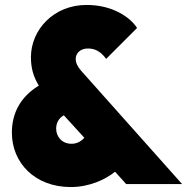

<svg xmlns="http://www.w3.org/2000/svg" viewBox="-20 -744 756 776"><path d="M266 12C342 12 407 -19 445 -50L490 0H716L308 -458C293 -475 286 -491 286 -506C286 -529 305 -548 335 -548C361 -548 385 -539 409 -506L534 -631C507 -673 437 -724 330 -724C196 -724 105 -623 105 -513C105 -471 114 -435 137 -398C63 -353 28 -287 28 -208C28 -86 121 12 266 12ZM207 -224C207 -245 216 -266 238 -278L321 -187C304 -169 287 -163 269 -163C229 -163 207 -193 207 -224Z"/></svg>

Font: MV Cash Black
Style: Regular
Weight: 900
Designer: Rodrigo Fuenzalida
Foundry: fragTYPE
Version: Version 1.100;Glyphs 3.1.2 (3151)